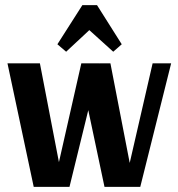

<svg xmlns="http://www.w3.org/2000/svg" viewBox="-20 -726 692 746"><path d="M645 -480 525 0H386L323 -298L250 0H111L9 -480H135L209 -96L296 -480H367V-479L368 -480H409L484 -93L573 -480ZM300 -706H357L453 -554L420 -525L327 -609L237 -525L203 -554Z"/></svg>

Font: Arya
Style: Bold
Weight: 700
Designer: Eduardo Rodriguez Tunni, Modular Infotech
Foundry: Eduardo Rodriguez Tunni, Modular Infotech
Version: Version 1.002